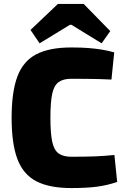

<svg xmlns="http://www.w3.org/2000/svg" viewBox="-20 -943 637 975"><path d="M342 -702Q394 -702 430.5 -699Q467 -696 497.5 -691Q528 -686 560 -677L546 -539Q512 -541 483 -541.5Q454 -542 421 -542.5Q388 -543 342 -543Q301 -543 277.5 -526Q254 -509 245 -466Q236 -423 236 -345Q236 -267 245 -224Q254 -181 277.5 -164Q301 -147 342 -147Q415 -147 463.5 -149Q512 -151 561 -156L575 -19Q525 -2 472.5 5Q420 12 342 12Q231 12 164.5 -22.5Q98 -57 68.5 -135Q39 -213 39 -345Q39 -477 68.5 -555Q98 -633 164.5 -667.5Q231 -702 342 -702ZM405 -923 540 -785 496 -723 343 -817H335L181 -723L135 -791L274 -923Z"/></svg>

Font: Exo 2 ExtraBold
Style: Regular
Weight: 800
Designer: Natanael Gama
Foundry: Natanael Gama
Version: Version 2.010